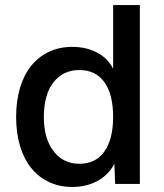

<svg xmlns="http://www.w3.org/2000/svg" viewBox="-20 -730 651 762"><path d="M267 12Q216 12 174.5 -7.5Q133 -27 104 -63Q75 -99 59.5 -150.5Q44 -202 44 -266Q44 -330 59.5 -381.5Q75 -433 104 -469Q133 -505 174.5 -524.5Q216 -544 267 -544Q322 -544 365 -521.5Q408 -499 429 -457V-710H535V0H437L434 -80Q411 -36 367 -12Q323 12 267 12ZM295 -80Q360 -80 394.5 -129Q429 -178 429 -266Q429 -355 394.5 -403.5Q360 -452 295 -452Q230 -452 192 -403Q154 -354 154 -266Q154 -180 192.5 -130Q231 -80 295 -80Z"/></svg>

Font: Geist Med
Style: Regular
Weight: 400
Designer: Basement.studio, Andrés Briganti, Mateo Zaragoza
Foundry: Basement.studio, Vercel, Andrés Briganti, Guido Ferreyra, Mateo Zaragoza
Version: Version 1.401